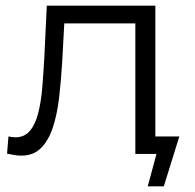

<svg xmlns="http://www.w3.org/2000/svg" viewBox="-20 -546 691 681"><path d="M504 115 535 0H460V-463H208L201 -333Q197 -264 190 -202.5Q183 -141 167.5 -94Q152 -47 125 -20.5Q98 6 56 6Q44 6 31.5 4Q19 2 5 -1L10 -62Q25 -59 35 -59Q67 -59 86.5 -82.5Q106 -106 116 -146.5Q126 -187 130 -236.5Q134 -286 137 -338L146 -526H531V-62H616L561 115Z"/></svg>

Font: Montserrat
Style: Regular
Weight: 400
Designer: Julieta Ulanovsky
Foundry: Julieta Ulanovsky
Version: Version 9.000; ttfautohint (v1.8.4.7-5d5b)